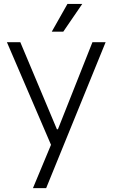

<svg xmlns="http://www.w3.org/2000/svg" viewBox="-20 -763 579 987"><path d="M149.4 204.1H217.3L522.9 -545.9H455.1L277.8 -98.6H272.5L84.5 -545.9H15.6L242.2 -18.6ZM246.1 -600.1H305.2L402.8 -742.7H326.7Z"/></svg>

Font: Guggenheim Sans Display Light
Style: Regular
Weight: 300
Designer: Modified by Tom Baber under direction of Pentagram Design 2023
Foundry: rsms
Version: Version 1.001;Glyphs 3.1.2 (3151)